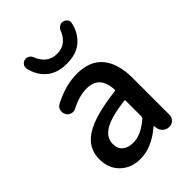

<svg xmlns="http://www.w3.org/2000/svg" viewBox="-239 -930 1052 1052"><g transform="rotate(-45 287.0 -404.0)"><path d="M216.8 12.7Q145.5 12.7 100.1 -30.8Q54.7 -74.2 54.7 -146.5Q54.7 -233.4 131.3 -281.7Q208 -330.1 377 -349.6Q383.8 -349.6 383.8 -357.4Q378.9 -469.7 279.3 -469.7Q222.7 -469.7 158.2 -436.5Q148.4 -430.7 136.7 -430.7Q130.9 -430.7 125 -432.6Q107.4 -437.5 98.6 -453.1Q92.8 -463.9 92.8 -474.6Q92.8 -481.4 93.8 -487.3Q98.6 -505.9 115.2 -514.6Q209 -564.5 298.8 -564.5Q399.4 -564.5 449.2 -503.9Q499 -443.4 499 -331.1V-46.9Q499 -27.3 485.4 -13.7Q471.7 0 452.1 0Q431.6 0 416 -13.2Q400.4 -26.4 397.5 -46.9L395.5 -61.5Q394.5 -63.5 393.1 -63.5Q391.6 -63.5 390.6 -61.5Q302.7 12.7 216.8 12.7ZM252 -78.1Q311.5 -78.1 378.9 -136.7Q383.8 -141.6 383.8 -149.4V-269.5Q383.8 -277.3 377 -276.4Q262.7 -261.7 214.4 -231.9Q166 -202.1 166 -154.3Q166 -115.2 189.5 -96.7Q212.9 -78.1 252 -78.1ZM124 -780.3Q124 -784.2 124 -787.1Q124 -797.9 130.9 -806.6Q139.6 -818.4 154.3 -820.3Q157.2 -821.3 160.2 -821.3Q170.9 -821.3 180.7 -814.5Q192.4 -806.6 197.3 -792Q210 -758.8 235.8 -738.3Q261.7 -717.8 300.3 -717.8Q338.9 -717.8 364.3 -738.3Q389.6 -758.8 402.3 -792Q407.2 -806.6 419.9 -814.5Q428.7 -821.3 439.5 -821.3Q442.4 -821.3 445.3 -820.3Q460 -818.4 469.7 -806.6Q476.6 -797.9 476.6 -787.1Q476.6 -784.2 475.6 -780.3Q462.9 -718.8 418.9 -680.2Q375 -641.6 299.8 -641.6Q224.6 -641.6 180.7 -680.2Q136.7 -718.8 124 -780.3Z"/></g></svg>

Font: Gen Jyuu Gothic Medium
Style: Regular
Weight: 500
Designer: [Source Han Sans]
Ryoko NISHIZUKA  (kana & ideographs); Paul D. Hunt (Latin, Greek & Cyrillic); Wenlong ZHANG  (bopomofo
Version: Version 1.002.20150607